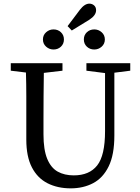

<svg xmlns="http://www.w3.org/2000/svg" viewBox="-20 -1016 767 1051"><path d="M453 -629V-670H693V-629L606 -618V-274Q606 -169 575 -105.5Q544 -42 490 -13.5Q436 15 367 15Q295 15 240 -13Q185 -41 154.5 -100Q124 -159 124 -252V-360Q124 -425 124 -490Q124 -555 122 -619L39 -629V-670H322V-629L220 -617Q219 -554 218.5 -489.5Q218 -425 218 -360V-281Q218 -196 238.5 -146.5Q259 -97 296 -76.5Q333 -56 384 -56Q469 -56 512 -110.5Q555 -165 555 -298V-616ZM273 -745Q250 -745 232.5 -760.5Q215 -776 215 -800Q215 -824 232.5 -839.5Q250 -855 273 -855Q297 -855 313.5 -839.5Q330 -824 330 -800Q330 -776 313.5 -760.5Q297 -745 273 -745ZM373 -849 350 -873 417 -962Q443 -996 469 -996Q484 -996 495 -986.5Q506 -977 506 -960Q506 -932 469 -908ZM496 -745Q472 -745 455.5 -760.5Q439 -776 439 -800Q439 -824 455.5 -839.5Q472 -855 496 -855Q519 -855 536.5 -839.5Q554 -824 554 -800Q554 -776 536.5 -760.5Q519 -745 496 -745Z"/></svg>

Font: Source Serif 4
Style: Regular
Weight: 400
Designer: Frank Grießhammer
Foundry: Adobe
Version: Version 4.005;hotconv 1.1.0;makeotfexe 2.6.0